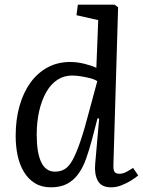

<svg xmlns="http://www.w3.org/2000/svg" viewBox="-20 -787 613 821"><path d="M465 -84Q464 -61 469.5 -52.5Q475 -44 491 -44Q505 -44 519.5 -51.5Q534 -59 549 -69L571 -37Q560 -27 540.5 -15Q521 -3 499 5.5Q477 14 456 14Q413 14 398 -14.5Q383 -43 387 -86L404 -280L397 -281L373 -189Q361 -144 347.5 -106.5Q334 -69 314 -42Q294 -15 266 -0.5Q238 14 198 14Q158 14 129.5 -3.5Q101 -21 82.5 -51.5Q64 -82 55.5 -121.5Q47 -161 47 -206Q47 -276 63.5 -334Q80 -392 110.5 -434Q141 -476 184 -499Q227 -522 280 -522Q310 -522 342 -514Q374 -506 392 -497L400 -701L307 -722L313 -767H470L485 -756ZM215 -53Q239 -53 257 -64Q275 -75 290.5 -103Q306 -131 323.5 -182Q341 -233 362 -314L396 -440Q384 -448 364 -453Q344 -458 324 -461Q304 -464 288 -464Q253 -464 225 -445.5Q197 -427 177.5 -392.5Q158 -358 147.5 -312Q137 -266 137 -211Q137 -133 156.5 -93Q176 -53 215 -53Z"/></svg>

Font: Literata 18pt
Style: Italic
Weight: 400
Italic angle: -2°
Designer: Latin by Veronika Burian and Jose Scaglione. Greek by Irene Vlachou. Cyrillic by Vera Evstafieva
Foundry: TypeTogether
Version: Version 3.103;gftools[0.9.29]